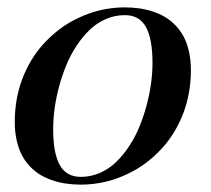

<svg xmlns="http://www.w3.org/2000/svg" viewBox="-20 -490 572 520"><path d="M199 10Q178.9 10 160.4 7.4Q141.9 4.9 123.8 -1Q105.6 -6.9 90.3 -15.9Q75 -25 61.8 -38.6Q48.6 -52.1 39.5 -69.4Q30.4 -86.6 25.2 -109.7Q20 -132.8 20 -160Q20 -191.1 25.2 -220.6Q30.5 -250.1 40.2 -275.8Q50 -301.5 63.7 -324.8Q77.4 -348.1 94.6 -367.5Q111.8 -386.9 131.6 -403.2Q151.4 -419.6 173.6 -431.9Q195.9 -444.1 219.5 -452.8Q243.1 -461.4 268 -465.7Q292.9 -470 318 -470Q338.1 -470 356.6 -467.4Q375.1 -464.9 393.2 -459Q411.4 -453.1 426.7 -444.1Q442 -435 455.2 -421.4Q468.4 -407.9 477.5 -390.6Q486.6 -373.4 491.8 -350.3Q497 -327.2 497 -300Q497 -268.9 491.8 -239.4Q486.5 -209.9 476.8 -184.2Q467 -158.5 453.3 -135.2Q439.6 -111.9 422.4 -92.5Q405.2 -73.1 385.4 -56.8Q365.6 -40.4 343.4 -28.1Q321.1 -15.9 297.5 -7.2Q273.9 1.4 249 5.7Q224.1 10 199 10ZM199 -11Q225.9 -11 250.3 -21.6Q274.8 -32.2 293.9 -50.6Q313.1 -68.9 329.4 -93.6Q345.8 -118.2 357.3 -146.3Q368.9 -174.4 377 -204.5Q385.1 -234.6 389.1 -263.9Q393 -293.1 393 -320Q393 -384.8 375.2 -416.9Q357.5 -449 318 -449Q291.1 -449 266.7 -438.4Q242.2 -427.8 223.1 -409.4Q203.9 -391.1 187.6 -366.4Q171.2 -341.8 159.7 -313.7Q148.1 -285.6 140 -255.5Q131.9 -225.4 127.9 -196.1Q124 -166.9 124 -140Q124 -75.2 141.8 -43.1Q159.5 -11 199 -11Z"/></svg>

Font: Bodoni* 11
Style: Italic
Weight: 400
Italic angle: -13°
Version: Version 1.002